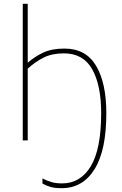

<svg xmlns="http://www.w3.org/2000/svg" viewBox="-20 -734 640 1004"><path d="M202 226V199Q225 211 248.5 218Q272 225 305 225Q401 225 455 135Q509 45 509 -142Q509 -289 462 -372Q415 -455 314 -455Q252 -455 207.5 -432.5Q163 -410 125 -375V0H99V-714H125V-406Q160 -437 205 -458.5Q250 -480 317 -480Q429 -480 482.5 -390Q536 -300 536 -142Q536 53 474 151.5Q412 250 303 250Q267 250 244.5 243.5Q222 237 202 226Z"/></svg>

Font: Noto Sans Mono UI Thin
Style: Regular
Weight: 250
Monospace: yes
Designer: Monotype Design team
Foundry: Monotype Imaging Inc.
Version: Version 1.000